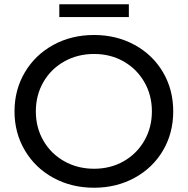

<svg xmlns="http://www.w3.org/2000/svg" viewBox="-20 -872 880 900"><path d="M48 -350Q48 -451 96.5 -533Q145 -615 230 -661.5Q315 -708 421 -708Q526 -708 611 -661.5Q696 -615 744 -533.5Q792 -452 792 -350Q792 -248 744 -166.5Q696 -85 611 -38.5Q526 8 421 8Q315 8 230 -38.5Q145 -85 96.5 -167Q48 -249 48 -350ZM692 -350Q692 -426 656.5 -487.5Q621 -549 559.5 -584Q498 -619 421 -619Q344 -619 281.5 -584Q219 -549 183.5 -487.5Q148 -426 148 -350Q148 -274 183.5 -212.5Q219 -151 281.5 -116Q344 -81 421 -81Q498 -81 559.5 -116Q621 -151 656.5 -212.5Q692 -274 692 -350ZM258 -852H584V-792H258Z"/></svg>

Font: Montserrat Alternates Medium
Style: Regular
Weight: 500
Designer: Julieta Ulanovsky
Foundry: Julieta Ulanovsky
Version: Version 7.200